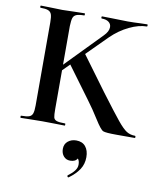

<svg xmlns="http://www.w3.org/2000/svg" viewBox="-96 -700 873 1052"><g transform="rotate(10 340.5 -174.5)"><path d="M677 0H575Q516 0 501.5 -6Q487 -12 454.5 -64Q422 -116 389 -160L260 -335L221 -296V-81Q221 -47 224 -34.5Q227 -22 240.5 -17Q254 -12 288 -12Q290 -12 290 -6Q290 0 288 0Q255 0 238 -1L163 -2L94 -1Q75 0 43 0Q41 0 41 -6Q41 -12 43 -12Q74 -12 88 -17Q102 -22 107 -36.5Q112 -51 112 -81V-544Q112 -574 107 -588Q102 -602 88 -607.5Q74 -613 46 -613Q43 -613 43 -619Q43 -625 46 -625L94 -624Q138 -622 165 -622Q192 -622 238 -624L289 -625Q291 -625 291 -619Q291 -613 289 -613Q259 -613 245 -607Q231 -601 226.5 -587Q222 -573 221 -542V-327L413 -524Q439 -550 439 -574Q439 -592 425 -602.5Q411 -613 387 -613Q383 -613 383 -619Q383 -625 386 -625L441 -624Q497 -622 529 -622Q563 -622 599 -624L637 -625Q640 -625 640 -619Q640 -613 637 -613Q593 -613 540 -587.5Q487 -562 442 -518L330 -406L470 -216Q546 -115 577.5 -76.5Q609 -38 629.5 -25Q650 -12 677 -12Q680 -12 680.5 -6Q681 0 677 0ZM435 150Q435 189 415 219Q395 249 359 275L357 276Q353 276 351 271.5Q349 267 352 265Q374 249 387 232.5Q400 216 400 198Q400 175 390 165Q380 184 350 184Q328 184 314 168Q300 152 300 127Q300 100 319 84.5Q338 69 365 69Q399 69 417 91Q435 113 435 150Z"/></g></svg>

Font: Cormorant Upright
Style: Bold
Weight: 700
Designer: Christian Thalmann (Catharsis Fonts)
Foundry: Catharsis Fonts
Version: Version 3.302